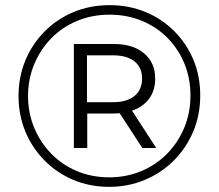

<svg xmlns="http://www.w3.org/2000/svg" viewBox="-20 -723 849 746"><path d="M404 3Q329 3 265 -24Q201 -51 153 -99.5Q105 -148 78.5 -212Q52 -276 52 -350Q52 -424 78.5 -488Q105 -552 153 -600.5Q201 -649 265.5 -676Q330 -703 406 -703Q481 -703 545 -676.5Q609 -650 657 -602Q705 -554 731.5 -490.5Q758 -427 758 -352Q758 -277 731 -212.5Q704 -148 655.5 -99.5Q607 -51 542.5 -24Q478 3 404 3ZM404 -34Q471 -34 528.5 -58Q586 -82 629 -125.5Q672 -169 696 -227Q720 -285 720 -352Q720 -419 696.5 -476Q673 -533 630.5 -576Q588 -619 530.5 -642.5Q473 -666 406 -666Q338 -666 280 -642Q222 -618 179.5 -574.5Q137 -531 113 -473.5Q89 -416 89 -350Q89 -284 113 -226.5Q137 -169 179.5 -125.5Q222 -82 279.5 -58Q337 -34 404 -34ZM533 -148 445 -283Q434 -282 423 -282H319V-148H267V-552H423Q497 -552 540 -515.5Q583 -479 583 -418Q583 -371 559 -339Q535 -307 493 -293L587 -148ZM318 -326H420Q473 -326 502.5 -350Q532 -374 532 -418Q532 -461 502.5 -484.5Q473 -508 420 -508H318Z"/></svg>

Font: Montserrat
Style: Regular
Weight: 400
Designer: Julieta Ulanovsky
Foundry: Julieta Ulanovsky
Version: Version 9.000; ttfautohint (v1.8.4.7-5d5b)